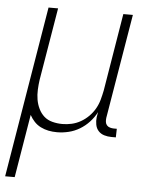

<svg xmlns="http://www.w3.org/2000/svg" viewBox="-76 -563 628 821"><g transform="rotate(5 238.5 -152.5)"><path d="M-23 215 99 -520H140L88 -209Q85 -188 84 -166Q83 -144 86.5 -123.5Q90 -103 99 -84.5Q108 -66 122.5 -53Q137 -40 158 -34.5Q179 -29 201 -29Q221 -29 241 -33.5Q261 -38 279.5 -48.5Q298 -59 313.5 -74.5Q329 -90 339.5 -108.5Q350 -127 355.5 -147Q361 -167 365 -187L420 -520H461L386 -71Q385 -62 386 -54Q387 -46 392 -40Q397 -34 405.5 -31.5Q414 -29 422 -29H435L434 8H415Q399 8 384 3.5Q369 -1 359 -12Q349 -23 346 -39Q343 -55 345 -71L349 -93Q337 -70 319 -50.5Q301 -31 278.5 -17.5Q256 -4 231 2Q206 8 181 8Q162 8 144.5 4.5Q127 1 111 -7Q95 -15 83 -28Q71 -41 63 -56L18 215Z"/></g></svg>

Font: Iosevka SS18 Extralight
Style: Italic
Weight: 200
Italic angle: -9°
Monospace: yes
Designer: Belleve Invis
Foundry: Belleve Invis
Version: Version 25.1.1; ttfautohint (v1.8.4)